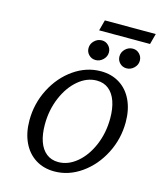

<svg xmlns="http://www.w3.org/2000/svg" viewBox="-126 -946 874 1047"><g transform="rotate(15 311.0 -422.5)"><path d="M78.2 -223.5Q78.2 -317.9 120.7 -400.7Q163.2 -483.5 234.2 -532.9Q305.1 -582.3 386.5 -582.3Q447 -582.3 492.7 -553.6Q538.4 -524.9 563.3 -471.9Q588.2 -418.9 588.2 -348.5Q588.2 -254.1 545.7 -171.2Q503.1 -88.3 432.2 -38.5Q361.2 11.3 280.6 11.3Q219.4 11.3 173.7 -17.8Q128 -46.9 103.1 -99.9Q78.2 -153 78.2 -223.5ZM501.1 -346.7Q501.1 -401.8 487.1 -442.4Q473 -483 445.3 -505.2Q417.6 -527.4 377.8 -527.4Q322.6 -527.4 273.6 -486.2Q224.6 -445 194.9 -374.7Q165.3 -304.4 165.3 -222.8Q165.3 -167.7 179.3 -127.5Q193.4 -87.2 221.1 -65.4Q248.8 -43.5 288.6 -43.5Q343.8 -43.5 392.8 -84.4Q441.8 -125.3 471.5 -195.2Q501.1 -265.1 501.1 -346.7ZM287.4 -686.9Q287.4 -711 305.5 -728.6Q323.5 -746.3 348.3 -746.3Q370 -746.3 385.5 -730.4Q401.1 -714.5 401.1 -692.2Q401.1 -668.9 383 -651.3Q364.9 -633.6 340.9 -633.6Q318.5 -633.6 303 -649.1Q287.4 -664.7 287.4 -686.9ZM462.1 -686.9Q462.1 -711 480.1 -728.6Q498.2 -746.3 523 -746.3Q544.6 -746.3 560.2 -730.4Q575.7 -714.5 575.7 -692.2Q575.7 -668.9 557.7 -651.3Q539.6 -633.6 515.6 -633.6Q493.2 -633.6 477.6 -649.1Q462.1 -664.7 462.1 -686.9ZM334.5 -855.6H622L605.8 -795.2H318.4Z"/></g></svg>

Font: Playfair Micro SmCond SmLight
Style: Italic
Weight: 360
Width: 4
Italic angle: -15.6°
Designer: Claus Eggers Sørensen
Foundry: Claus Eggers Sørensen
Version: Version 2.203;Glyphs 3.3 (3326)